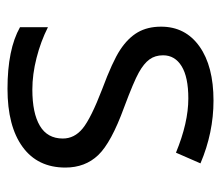

<svg xmlns="http://www.w3.org/2000/svg" viewBox="-59 -526 595 517"><g transform="rotate(90 238.5 -267.5)"><path d="M431.2 -146Q431.2 -71.3 375.5 -30.8Q319.8 9.8 219.2 9.8Q112.8 9.8 53.2 -23.9V-99.1Q91.8 -79.6 136 -68.4Q180.2 -57.1 221.2 -57.1Q284.7 -57.1 318.8 -77.4Q353 -97.7 353 -139.2Q353 -170.4 325.9 -192.6Q298.8 -214.8 220.2 -245.1Q145.5 -272.9 114 -293.7Q82.5 -314.5 67.1 -340.8Q51.8 -367.2 51.8 -403.8Q51.8 -469.2 105 -507.1Q158.2 -544.9 251 -544.9Q337.4 -544.9 419.9 -509.8L391.1 -443.8Q310.5 -477.1 245.1 -477.1Q187.5 -477.1 158.2 -459Q128.9 -440.9 128.9 -409.2Q128.9 -387.7 139.9 -372.6Q150.9 -357.4 175.3 -343.8Q199.7 -330.1 269 -304.2Q364.3 -269.5 397.7 -234.4Q431.2 -199.2 431.2 -146Z"/></g></svg>

Font: f02698313
Style: Regular
Weight: 400
Foundry: Ascender Corporation
Version: Version 1.10